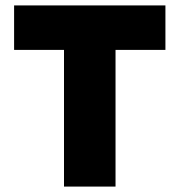

<svg xmlns="http://www.w3.org/2000/svg" viewBox="-20 -688 662 708"><path d="M406 0V-504H590V-668H32V-504H216V0Z"/></svg>

Font: Gantari Black
Style: Regular
Weight: 900
Designer: Anugrah Pasau
Foundry: Lafontype
Version: Version 1.000